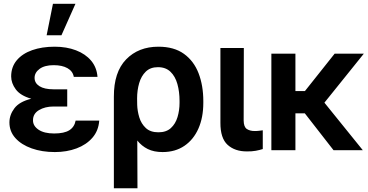

<svg xmlns="http://www.w3.org/2000/svg" viewBox="-20 -802 1962 1025"><path d="M338.9 -285.2V-233.4H266.1Q220.2 -233.4 188 -214.1Q155.8 -194.8 156.2 -159.7Q155.8 -129.9 185.8 -109.6Q215.8 -89.4 269 -89.4Q322.8 -89.4 350.1 -106.7Q377.4 -124 383.8 -158.2H509.8Q505.9 -104 473.4 -66.7Q440.9 -29.3 388.7 -9.8Q336.4 9.8 272.9 9.8Q204.1 9.8 149.2 -9.8Q94.2 -29.3 62.3 -64.7Q30.3 -100.1 30.3 -148.4Q30.3 -188.5 56.9 -223.9Q83.5 -259.3 147 -274.9Q88.9 -291.5 64.2 -325Q39.6 -358.4 39.6 -394Q39.6 -444.3 69.3 -480Q99.1 -515.6 151.6 -534.2Q204.1 -552.7 272 -552.7Q335.4 -552.7 385.7 -533.4Q436 -514.2 466.3 -478.3Q496.6 -442.4 500.5 -391.6H374Q368.7 -421.9 340.3 -438Q312 -454.1 266.6 -454.1Q218.3 -454.1 191.4 -434.3Q164.6 -414.6 164.6 -386.2Q164.6 -358.4 190.7 -341.8Q216.8 -325.2 266.1 -325.2H338.9ZM229 -613.8 262.7 -781.7H382.8L308.1 -613.8Z M587.9 203.1V-285.6Q587.4 -417 653.3 -484.9Q719.2 -552.7 825.7 -552.7Q909.2 -552.7 962.2 -514.4Q1015.1 -476.1 1040.3 -410.4Q1065.4 -344.7 1065.4 -262.7V-252.9Q1065.4 -174.8 1039.3 -115.7Q1013.2 -56.6 964.4 -23.4Q915.5 9.8 847.7 9.8Q801.8 9.8 769 -6.3Q736.3 -22.5 712.9 -51.8L713.9 203.1ZM712.4 -242.2Q713.4 -209.5 723.6 -175.5Q733.9 -141.6 758.3 -118.7Q782.7 -95.7 825.7 -95.7Q867.7 -95.7 892.3 -118.4Q917 -141.1 927.7 -177Q938.5 -212.9 938.5 -252.9V-262.7Q938.5 -312.5 927 -353.5Q915.5 -394.5 890.1 -418.9Q864.7 -443.4 823.2 -443.4Q782.7 -443.4 758.3 -419.7Q733.9 -396 722.9 -357.9Q711.9 -319.8 711.9 -276.4Z M1156.7 -545.9H1281.7L1280.8 -158.7Q1281.2 -124.5 1297.6 -113.5Q1314 -102.5 1339.8 -102.5Q1353 -102.5 1364.3 -104Q1375.5 -105.5 1382.8 -106.4V-6.3Q1366.7 -1 1345.5 2.9Q1324.2 6.8 1298.8 6.3Q1234.4 6.8 1195.3 -28.6Q1156.2 -64 1156.7 -147Z M1557.1 -515.6V-315.9H1607.9L1766.6 -515.6H1922.4L1711.9 -253.9L1917 0H1760.7L1607.4 -196.8H1557.1V0H1428.7V-515.6Z"/></svg>

Font: Inter Display Semi Bold
Style: Regular
Weight: 600
Designer: Rasmus Andersson
Foundry: rsms
Version: Version 4.000;git-37864ae